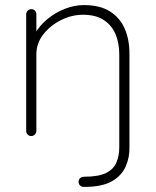

<svg xmlns="http://www.w3.org/2000/svg" viewBox="-20 -535 612 755"><path d="M311 200Q301 200 295 194.5Q289 189 289 180Q289 171 295 165.5Q301 160 310 160Q368 160 397.5 145Q427 130 438 103.5Q449 77 449 44V-322Q449 -365 434.5 -400Q420 -435 388.5 -456Q357 -477 306 -477Q262 -477 220 -456Q178 -435 150.5 -400Q123 -365 123 -322V-20Q123 -12 117 -6Q111 0 103 0Q94 0 88.5 -6Q83 -12 83 -20V-479Q83 -487 89 -493Q95 -499 103 -499Q112 -499 117.5 -493Q123 -487 123 -479V-381L98 -333Q98 -369 117 -402Q136 -435 167 -460.5Q198 -486 235.5 -500.5Q273 -515 310 -515Q373 -515 412.5 -490Q452 -465 470.5 -422Q489 -379 489 -326V44Q490 83 474.5 119Q459 155 420.5 177.5Q382 200 311 200Z"/></svg>

Font: Quicksand Variable Light
Style: Regular
Weight: 300
Designer: Andrew Paglinawan
Foundry: Andrew Paglinawan
Version: Version 3.004